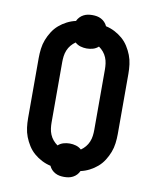

<svg xmlns="http://www.w3.org/2000/svg" viewBox="-90 -846 779 957"><g transform="rotate(10 300.0 -367.5)"><path d="M300 42Q288 42 277 40Q266 38 255.5 32.5Q245 27 237 18.5Q229 10 224 -1Q201 -6 179.5 -17Q158 -28 140 -43.5Q122 -59 109 -79.5Q96 -100 87.5 -122Q79 -144 76 -168Q73 -192 73 -215V-520Q73 -543 76 -567Q79 -591 87.5 -613Q96 -635 109 -655.5Q122 -676 140 -691.5Q158 -707 179.5 -718Q201 -729 224 -734Q229 -745 237 -753.5Q245 -762 255.5 -767.5Q266 -773 277 -775Q288 -777 300 -777Q312 -777 323 -775Q334 -773 344.5 -767.5Q355 -762 363 -753.5Q371 -745 376 -734Q399 -729 420.5 -718Q442 -707 460 -691.5Q478 -676 491 -655.5Q504 -635 512.5 -613Q521 -591 524 -567Q527 -543 527 -520V-215Q527 -192 524 -168Q521 -144 512.5 -122Q504 -100 491 -79.5Q478 -59 460 -43.5Q442 -28 420.5 -17Q399 -6 376 -1Q371 10 363 18.5Q355 27 344.5 32.5Q334 38 323 40Q312 42 300 42ZM359 -107Q372 -116 382 -128Q392 -140 398 -154.5Q404 -169 406 -184.5Q408 -200 408 -215V-520Q408 -535 406 -550.5Q404 -566 398 -580.5Q392 -595 382 -607Q372 -619 359 -628Q347 -617 331.5 -612.5Q316 -608 300 -608Q284 -608 268.5 -612.5Q253 -617 241 -628Q228 -619 218 -607Q208 -595 202 -580.5Q196 -566 194 -550.5Q192 -535 192 -520V-215Q192 -200 194 -184.5Q196 -169 202 -154.5Q208 -140 218 -128Q228 -116 241 -107Q253 -118 268.5 -122.5Q284 -127 300 -127Q316 -127 331.5 -122.5Q347 -118 359 -107Z"/></g></svg>

Font: Iosevka Aile
Style: Bold
Weight: 700
Designer: Belleve Invis
Foundry: Belleve Invis
Version: Version 28.0.1; ttfautohint (v1.8.4)